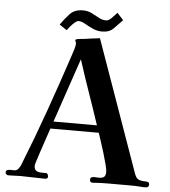

<svg xmlns="http://www.w3.org/2000/svg" viewBox="-59 -949 893 1008"><g transform="rotate(5 387.0 -444.5)"><path d="M463 -297H234Q263 -382 291.5 -466Q320 -550 349 -635Q376 -550 405.5 -466Q435 -382 463 -297ZM763 -10Q763 -21 757 -23.5Q751 -26 742 -26Q719 -26 705.5 -32.5Q692 -39 684 -63L439 -754Q418 -752 397.5 -749Q377 -746 356 -743Q353 -743 342 -742Q331 -741 321 -739Q311 -737 311 -733Q311 -729 313.5 -724.5Q316 -720 316 -714Q316 -704 310 -684Q304 -664 300 -653Q250 -502 197 -352.5Q144 -203 85 -55Q81 -45 72.5 -34.5Q64 -24 51 -24Q44 -24 33.5 -24.5Q23 -25 15 -22Q7 -19 7 -8Q7 -3 12 1Q17 5 22 5Q39 5 55 4Q71 3 87 3Q119 3 151.5 4.5Q184 6 217 6Q222 6 226.5 3Q231 0 231 -6Q231 -11 228 -17.5Q225 -24 220 -24Q206 -24 191 -24.5Q176 -25 166 -32Q156 -39 156 -58Q156 -62 162 -81.5Q168 -101 177 -128Q186 -155 195.5 -183Q205 -211 212 -232Q219 -253 221 -259H476Q480 -247 489.5 -218.5Q499 -190 509 -157Q519 -124 526 -96.5Q533 -69 533 -58Q533 -39 524.5 -31.5Q516 -24 498 -24Q491 -24 480 -25Q469 -26 460.5 -23.5Q452 -21 452 -9Q452 5 466 5Q470 5 474 5Q478 5 482 4Q516 2 549 2Q582 2 615 2Q641 2 667.5 2Q694 2 719 4Q726 5 732 5Q738 5 744 5Q763 5 763 -10ZM552 -859 519 -895Q510 -885 493.5 -867.5Q477 -850 462 -850Q443 -850 424 -860.5Q405 -871 384 -881.5Q363 -892 338 -892Q294 -892 269.5 -866Q245 -840 222 -807L261 -781Q266 -788 276.5 -800.5Q287 -813 299 -823.5Q311 -834 319 -834Q335 -834 354 -823Q373 -812 396.5 -801Q420 -790 447 -790Q485 -790 506.5 -812Q528 -834 552 -859Z"/></g></svg>

Font: UoqMunThenKhung
Style: Regular
Weight: 400
Designer: Font-Kai, 金井和夫, 宇文滿月
Foundry: Kazuo Kanai, Moonlit Owen
Version: Version 1.197